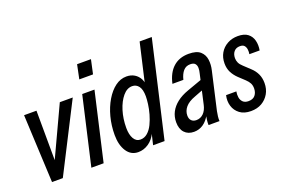

<svg xmlns="http://www.w3.org/2000/svg" viewBox="-96 -1031 1992 1353"><g transform="rotate(-20 900.0 -355.0)"><path d="M101 0 77 -510H170L172 -75H142L345 -510H442L182 0Z M396 0 513 -510H605L488 0ZM529 -614 551 -720H655L632 -614Z M859 0 881 -93V-85Q860 -39 823.5 -14.5Q787 10 746 10Q691 10 660 -37.5Q629 -85 629 -160Q629 -231 646 -295.5Q663 -360 693.5 -411Q724 -462 763 -491Q802 -520 847 -520Q881 -520 906.5 -504.5Q932 -489 946.5 -461Q961 -433 957 -393L944 -390L1020 -720H1111L945 0ZM790 -68Q820 -68 843.5 -88.5Q867 -109 883 -142Q899 -175 909.5 -212.5Q920 -250 924.5 -284.5Q929 -319 929 -342Q929 -393 910.5 -417.5Q892 -442 862 -442Q823 -442 791.5 -404.5Q760 -367 741.5 -307.5Q723 -248 723 -179Q723 -129 740.5 -98.5Q758 -68 790 -68Z M1275 0Q1274 -16 1276.5 -36.5Q1279 -57 1283 -81H1277L1341 -365Q1346 -383 1346 -402.5Q1346 -422 1335.5 -434.5Q1325 -447 1299 -447Q1267 -447 1247 -424Q1227 -401 1217 -360H1135Q1152 -438 1197.5 -479Q1243 -520 1314 -520Q1373 -520 1400.5 -495.5Q1428 -471 1433 -432.5Q1438 -394 1428 -353L1364 -72Q1360 -52 1358 -34.5Q1356 -17 1357 0ZM1164 10Q1119 10 1093 -18Q1067 -46 1067 -96Q1067 -138 1085 -172.5Q1103 -207 1137.5 -234Q1172 -261 1223 -279L1354 -326L1337 -254L1254 -222Q1204 -204 1180.5 -176Q1157 -148 1157 -114Q1157 -89 1170.5 -75.5Q1184 -62 1207 -62Q1238 -62 1260.5 -84Q1283 -106 1292 -147L1286 -73Q1264 -32 1233 -11Q1202 10 1164 10Z M1591 10Q1540 10 1508 -14Q1476 -38 1464.5 -76Q1453 -114 1463 -156H1540Q1536 -134 1539 -112.5Q1542 -91 1556.5 -76.5Q1571 -62 1598 -62Q1632 -62 1648.5 -82.5Q1665 -103 1665 -134Q1665 -156 1656.5 -172.5Q1648 -189 1630 -206L1584 -249Q1558 -274 1543.5 -303Q1529 -332 1529 -369Q1529 -413 1548.5 -446.5Q1568 -480 1603 -499.5Q1638 -519 1682 -519Q1730 -519 1756.5 -498.5Q1783 -478 1791.5 -444Q1800 -410 1793 -371H1716Q1719 -388 1717 -405.5Q1715 -423 1705 -435Q1695 -447 1672 -447Q1643 -447 1627 -428Q1611 -409 1611 -379Q1611 -361 1618.5 -344.5Q1626 -328 1645 -311L1694 -265Q1719 -242 1733 -212Q1747 -182 1747 -144Q1747 -99 1727 -64.5Q1707 -30 1672.5 -10Q1638 10 1591 10Z"/></g></svg>

Font: Instrument Sans Condensed Medium
Style: Italic
Weight: 500
Width: 3
Italic angle: -13°
Designer: Rodrigo Fuenzalida
Foundry: fragTYPE
Version: Version 1.000;gftools[0.9.28]